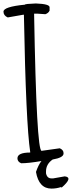

<svg xmlns="http://www.w3.org/2000/svg" viewBox="-20 -937 413 1102"><path d="M184.6 -917H187.5Q264.6 -914.1 264.6 -895.5V-876Q257.8 -861.3 240.2 -855.5L197.3 -858.4H175.8V-855.5Q189.5 -71.3 218.8 -71.3L323.2 -85.9Q344.7 -76.2 344.7 -58.6V-55.7Q344.7 -32.2 282.2 -21.5Q244.1 4.9 244.1 46.9V57.6Q250 86.9 275.4 86.9H285.2L351.6 75.2Q401.4 81.1 334 139.6L330.1 136.7Q303.7 145.5 275.4 145.5Q203.1 145.5 186.5 49.8Q200.2 9.8 217.8 -12.7Q143.6 0 101.6 0Q80.1 -8.8 80.1 -28.3Q80.1 -61.5 153.3 -61.5V-65.4Q128.9 -224.6 117.2 -852.5H113.3L24.4 -836.9Q0 -847.7 0 -870.1Q0 -898.4 123 -910.2Q123 -915 184.6 -917Z"/></svg>

Font: Sue Ellen Francisco 
Style: Regular
Weight: 400
Designer: Kimberly Geswein
Foundry: Kimberly Geswein
Version: Version 1.002 2007